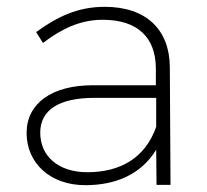

<svg xmlns="http://www.w3.org/2000/svg" viewBox="-20 -542 607 563"><path d="M480 0 478 -346C477 -454 410 -522 287 -522C208 -522 148 -493 86 -448L106 -416C161 -458 216 -484 281 -484C385 -484 436 -431 437 -343V-292H252C132 -292 58 -239 58 -152C58 -64 127 1 230 1C320 1 394 -31 438 -103L439 0ZM236 -37C151 -37 98 -84 98 -153C98 -220 154 -255 256 -255H438V-170C406 -79 333 -37 236 -37Z"/></svg>

Font: Montserrat arm ExtraLight
Style: Regular
Weight: 275
Designer: Julieta Ulanovsky
Foundry: Julieta Ulanovsky
Version: Version 6.000;PS 006.000;hotconv 1.0.88;makeotf.lib2.5.64775